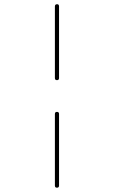

<svg xmlns="http://www.w3.org/2000/svg" viewBox="-20 -750 540 910"><path d="M240.2 129.9V-210Q240.2 -219.7 250 -219.7Q259.8 -219.7 259.8 -210V129.9Q259.8 139.6 250 139.6Q240.2 139.6 240.2 129.9ZM240.2 -379.9V-719.7Q240.2 -729.5 250 -730Q259.8 -730.5 259.8 -719.7V-379.9Q259.8 -370.1 250 -370.1Q240.2 -370.1 240.2 -379.9Z"/></svg>

Font: Rounded Mgen+ 1m thin
Style: Regular
Weight: 100
Designer: [Source Han Sans]
Ryoko NISHIZUKA  (kana & ideographs); Paul D. Hunt (Latin, Greek & Cyrillic); Wenlong ZHANG  (bopomofo
Version: Version 1.059.20150602